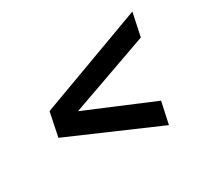

<svg xmlns="http://www.w3.org/2000/svg" viewBox="-97 -609 760 711"><g transform="rotate(-30 282.5 -253.0)"><path d="M442 -37 64 -201 85 -303 535 -469 514 -370 176 -250 462 -130Z"/></g></svg>

Font: Saira SemiExpanded SemiBold
Style: Italic
Weight: 600
Width: 6
Italic angle: -12°
Designer: Hector Gatti with collaboration of the Omnibus-Type team
Foundry: Omnibus-Type
Version: Version 1.101